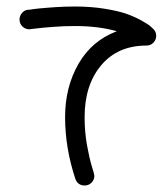

<svg xmlns="http://www.w3.org/2000/svg" viewBox="-20 -570 510 590"><path d="M210 -490Q178 -490 144.5 -487.5Q111 -485 91 -482.5Q71 -480 70 -480Q58 -480 49 -488.5Q40 -497 40 -510Q40 -521 47.5 -530Q55 -539 66 -540H70Q75 -541 82.5 -542Q90 -543 100 -544Q110 -545 123 -546Q136 -547 149.5 -548Q163 -549 179 -549.5Q195 -550 210 -550Q260 -550 302.5 -543Q345 -536 370 -527Q395 -518 415.5 -506.5Q436 -495 442.5 -489Q449 -483 453 -479Q460 -471 460 -460Q460 -448 451.5 -439Q443 -430 430 -430Q342 -430 291 -369.5Q240 -309 240 -210Q240 -164 247.5 -123Q255 -82 262.5 -58Q270 -34 270 -30Q270 -18 261.5 -9Q253 0 240 0Q220 0 212 -19Q180 -115 180 -210Q180 -302 221 -373.5Q262 -445 339 -474Q283 -490 210 -490Z"/></svg>

Font: Pecita
Style: Book
Weight: 400
Width: 7
Version: Version 4.3